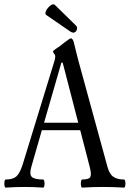

<svg xmlns="http://www.w3.org/2000/svg" viewBox="-22 -853 599 876"><path d="M4 3Q0 3 -1.5 -6Q-3 -15 -1.5 -24.5Q0 -34 4 -34Q36 -34 52 -47.5Q68 -61 81 -101L228 -580Q229 -585 229.5 -588.5Q230 -592 230 -596Q230 -602 225 -608Q220 -614 220 -618Q220 -622 234 -631Q241 -635 252.5 -643.5Q264 -652 272 -659Q297 -678 301 -678Q311 -678 316 -655Q321 -633 326.5 -612Q332 -591 336 -575L468 -93Q477 -59 495 -46.5Q513 -34 544 -34Q548 -34 549.5 -24.5Q551 -15 549.5 -6Q548 3 544 3Q496 0 448 0Q400 0 353 3Q349 3 347.5 -6Q346 -15 347.5 -24.5Q349 -34 353 -34Q385 -34 390.5 -46.5Q396 -59 387 -93L344 -259H169L121 -92Q111 -58 123 -46Q135 -34 175 -34Q179 -34 180.5 -24.5Q182 -15 180.5 -6Q179 3 175 3Q133 0 90 0Q48 0 4 3ZM179 -293H335L264 -567H258ZM312 -704Q307 -704 299 -709L190 -784Q183 -789 186 -798.5Q189 -808 197 -817.5Q205 -827 214 -831.5Q223 -836 229 -830L325 -736Q333 -728 328 -716Q323 -704 312 -704Z"/></svg>

Font: Junicode Two Beta Condensed
Style: Regular
Weight: 400
Width: 3
Designer: Peter S. Baker
Foundry: Briery Creek Software
Version: Version 1.053; ttfautohint (v1.8.4)